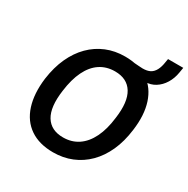

<svg xmlns="http://www.w3.org/2000/svg" viewBox="-186 -996 1143 1169"><g transform="rotate(30 385.5 -411.0)"><path d="M341 10Q243 10 178.5 -34Q114 -78 87.5 -160Q61 -242 75 -354Q87 -440 117.5 -506.5Q148 -573 194.5 -619.5Q241 -666 300.5 -690.5Q360 -715 431 -715Q530 -715 594 -671Q658 -627 684.5 -545.5Q711 -464 696 -353Q685 -266 654.5 -199Q624 -132 577.5 -85.5Q531 -39 471 -14.5Q411 10 341 10ZM348 -99Q408 -99 453.5 -129.5Q499 -160 528 -219Q557 -278 567 -362Q584 -483 546 -544.5Q508 -606 423 -606Q363 -606 318 -576Q273 -546 244.5 -487.5Q216 -429 205 -344Q188 -222 225.5 -160.5Q263 -99 348 -99ZM525 -642 497 -709Q516 -708 530.5 -706.5Q545 -705 558 -705Q590 -705 610 -715.5Q630 -726 642.5 -749.5Q655 -773 660 -809L664 -832H771L765 -796Q758 -752 736.5 -717Q715 -682 683 -662Q651 -642 612 -642Z"/></g></svg>

Font: Nunito Sans 10pt SemiCondensed
Style: Bold Italic
Weight: 700
Width: 4
Italic angle: -9°
Designer: Vernon Adams
Foundry: Vernon Adams
Version: Version 3.101;gftools[0.9.27]